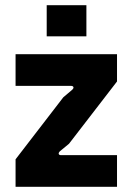

<svg xmlns="http://www.w3.org/2000/svg" viewBox="-20 -720 510 740"><path d="M40 0H431V-122H215C206 -122 202 -129 212 -138L246 -166L431 -406V-511H40V-389H254C263 -389 268 -382 257 -373L224 -345L40 -106ZM160 -580H313V-700H160Z"/></svg>

Font: Finlandica
Style: Bold
Weight: 700
Designer: Niklas Ekholm, Juho Hiilivirta, Jaakko Suomalainen
Foundry: Helsinki Type Studio
Version: Version 2.000;Glyphs 3.2 (3202)